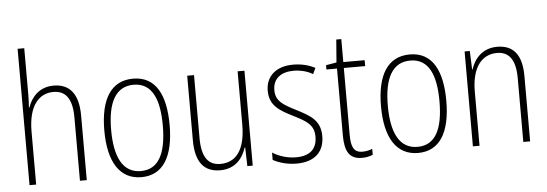

<svg xmlns="http://www.w3.org/2000/svg" viewBox="-50 -908 3037 1066"><g transform="rotate(-5 1469.0 -375.0)"><path d="M113 -503V-760H76V0H113V-295C113 -439 172 -504 253 -504C317 -504 357 -462 357 -354V0H395V-360C395 -481 346 -539 257 -539C176 -539 132 -485 113 -430H110C112 -454 113 -473 113 -503Z M880 -265C880 -433 826 -539 700 -539C578 -539 516 -442 516 -266C516 -90 579 10 699 10C820 10 880 -89 880 -265ZM554 -266C554 -419 600 -505 700 -505C803 -505 842 -411 842 -266C842 -108 797 -24 699 -24C600 -24 554 -112 554 -266Z M1320 -529H1282V-233C1282 -91 1230 -25 1142 -25C1075 -25 1039 -71 1039 -178V-529H1001V-170C1001 -51 1045 10 1138 10C1224 10 1265 -46 1284 -104H1287L1290 0H1320Z M1719 -130C1719 -220 1660 -249 1587 -287C1516 -323 1476 -346 1476 -407C1476 -471 1521 -505 1591 -505C1629 -505 1670 -495 1698 -477L1714 -510C1681 -528 1639 -539 1592 -539C1493 -539 1439 -484 1439 -407C1439 -323 1495 -292 1571 -254C1640 -219 1681 -196 1681 -130C1681 -64 1644 -25 1564 -25C1516 -25 1469 -40 1433 -63V-22C1462 -6 1508 10 1564 10C1667 10 1719 -44 1719 -130Z M1934 -24C1885 -24 1871 -57 1871 -124V-496H1990V-529H1871V-657H1843L1833 -530L1774 -520V-496H1833V-124C1833 -36 1857 10 1928 10C1954 10 1973 5 1989 -2V-35C1975 -29 1955 -24 1934 -24Z M2422 -265C2422 -433 2368 -539 2242 -539C2120 -539 2058 -442 2058 -266C2058 -90 2121 10 2241 10C2362 10 2422 -89 2422 -265ZM2096 -266C2096 -419 2142 -505 2242 -505C2345 -505 2384 -411 2384 -266C2384 -108 2339 -24 2241 -24C2142 -24 2096 -112 2096 -266Z M2729 -539C2646 -539 2601 -484 2582 -425H2580L2576 -529H2547V0H2584V-302C2584 -439 2642 -505 2725 -505C2790 -505 2828 -461 2828 -356V0H2866V-365C2866 -485 2817 -539 2729 -539Z"/></g></svg>

Font: Noto Sans Myanmar Condensed ExtraLight
Style: Regular
Weight: 200
Width: 3
Designer: Monotype Design Team
Foundry: Monotype Imaging Inc.
Version: Version 2.107